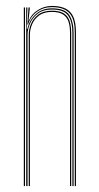

<svg xmlns="http://www.w3.org/2000/svg" viewBox="-20 -625 333 645"><path d="M231.2 0V-514Q231.2 -535 227.6 -551.2Q224 -567.5 215.2 -578.5Q206.5 -589.5 191.6 -595.2Q176.8 -601 154.2 -601Q126.2 -601 104.6 -585.6Q83 -570.2 74 -542.5H72L75.8 -600H80V-596.2L75.8 -555.5H76.8Q85.5 -577.8 107.4 -591.4Q129.2 -605 154.2 -605Q173.2 -605 187 -601.1Q200.8 -597.2 210.1 -589.8Q219.5 -582.2 225 -571.2Q230.5 -560.2 232.9 -545.9Q235.2 -531.5 235.2 -514V0ZM60 0V-600H64V0ZM76.5 0V-508.8Q76.5 -525.8 84 -544.4Q91.5 -563 108.5 -576Q125.5 -589 154.2 -589Q173.2 -589 185.9 -584.1Q198.5 -579.2 205.8 -569.6Q213 -560 216.1 -546Q219.2 -532 219.2 -514V0H215.2V-514Q215.2 -537 209.9 -552.8Q204.5 -568.5 191.2 -576.8Q178 -585 154.2 -585Q127.5 -585 111.2 -572.9Q95 -560.8 87.8 -543.1Q80.5 -525.5 80.5 -508.8V0ZM68 0V-600H72L70 -527.8H72Q77.8 -556.5 99.4 -576.8Q121 -597 154.2 -597Q198.2 -597 212.8 -574.6Q227.2 -552.2 227.2 -514V0H223.2V-514Q223.2 -552 209 -572.5Q194.8 -593 154.2 -593Q124.8 -593 106.8 -579Q88.8 -565 80.6 -545.4Q72.5 -525.8 72.5 -508.8V0Z"/></svg>

Font: Big Shoulders Inline Display Thin Thin
Style: Regular
Weight: 250
Version: Version 2.002